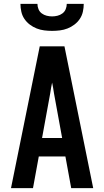

<svg xmlns="http://www.w3.org/2000/svg" viewBox="-20 -975 540 995"><path d="M37 0 186 -735H314L463 0H349L319 -164H181L151 0ZM198 -260H302L260 -490Q258 -504 255.5 -518.5Q253 -533 250 -547Q247 -533 244.5 -518.5Q242 -504 240 -490ZM250 -815Q230 -815 209.5 -817.5Q189 -820 170 -827.5Q151 -835 134.5 -847.5Q118 -860 106.5 -877Q95 -894 90.5 -914.5Q86 -935 86 -955H174Q174 -941 179.5 -927.5Q185 -914 196.5 -905.5Q208 -897 222 -893.5Q236 -890 250 -890Q264 -890 278 -893.5Q292 -897 303.5 -905.5Q315 -914 320.5 -927.5Q326 -941 326 -955H414Q414 -935 409.5 -914.5Q405 -894 393.5 -877Q382 -860 365.5 -847.5Q349 -835 330 -827.5Q311 -820 290.5 -817.5Q270 -815 250 -815Z"/></svg>

Font: Iosevka Term
Style: Bold
Weight: 700
Monospace: yes
Designer: Belleve Invis
Foundry: Belleve Invis
Version: Version 30.0.1